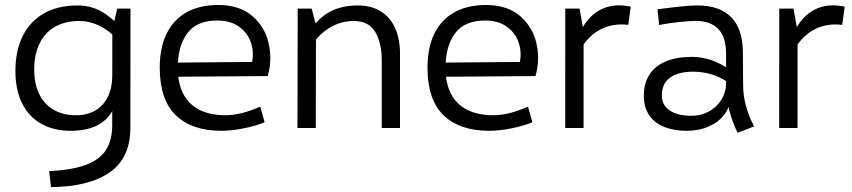

<svg xmlns="http://www.w3.org/2000/svg" viewBox="-20 -510 3395 765"><path d="M176 171.8Q268.1 167.4 322.9 146.6Q377.8 125.9 402.5 87.2Q427.1 48.5 427.1 -12.2L427.6 -392.6L447.1 -475.6H499.9L499.4 0Q499.4 120.1 416.4 177.2Q333.5 234.4 183.1 235.4ZM262.2 11.2Q193.5 11.2 143.7 -17.2Q94 -45.5 67.7 -99.1Q41.4 -152.7 41.4 -226.8Q41.4 -308.2 70.9 -367.1Q100.5 -426 156.1 -457.2Q211.7 -488.3 288.6 -488.3Q321.5 -488.3 348.9 -479.5Q376.2 -470.7 399 -455.1Q421.9 -439.5 447.4 -415L442.7 -357.4Q411.1 -391.5 372.9 -409Q334.7 -426.5 297.4 -426.5Q240.5 -426.5 199.8 -403.6Q159.1 -380.6 137.7 -336.9Q116.3 -293.2 116.3 -232.2Q116.3 -177.1 135.8 -136.2Q155.3 -95.2 192.9 -73Q230.5 -50.8 284.2 -50.8Q327.3 -50.8 359.7 -69.8Q392.2 -88.9 409.7 -124.1Q427.1 -159.3 427.1 -206.5L448 -157.5Q448 -76.7 399.9 -32.7Q351.8 11.2 262.2 11.2Z M861.6 11.2Q745 11.2 680.7 -50.5Q616.5 -112.3 616.5 -240.7Q616.5 -320.8 644.2 -376.7Q671.9 -432.6 724.1 -461.4Q776.4 -490.1 849.4 -490.1Q934.6 -490.1 985.4 -446.1Q1036.3 -402.1 1050.7 -336.1Q1065.1 -270 1046.6 -206.9L648.7 -204L653.1 -260.3L984.4 -263.2Q992.3 -302.1 979.7 -340.2Q967 -378.3 933.3 -403.1Q899.5 -427.9 847.2 -428.2Q764.4 -428.7 726.3 -377.4Q688.2 -326 688.2 -240.2Q688.2 -179.3 709.7 -137.1Q731.2 -94.8 773.7 -72.9Q816.3 -50.9 878.7 -50.9Q909.2 -50.9 943.4 -59.3Q977.7 -67.7 1016.8 -85.2L1034.4 -22.9Q999.4 -8.3 950.4 1.5Q901.4 11.2 861.6 11.2Z M1501 -270.5Q1501 -339.2 1475 -382.8Q1449 -426.3 1389.6 -426.3Q1337.5 -426.3 1293.4 -399.5Q1249.3 -372.8 1221.6 -327.6L1222.8 -397.5Q1284.9 -488.3 1404.8 -488.3Q1460.3 -488.3 1498.3 -463.9Q1536.4 -439.5 1555.1 -396.5Q1573.7 -353.5 1573.7 -297.9V0H1501ZM1166.1 -475.6H1221.8L1239.1 -409.7L1238.2 0H1165.2Z M1928.5 11.2Q1811.9 11.2 1747.6 -50.5Q1683.3 -112.3 1683.3 -240.7Q1683.3 -320.8 1711.1 -376.7Q1738.8 -432.6 1791 -461.4Q1843.3 -490.1 1916.3 -490.1Q2001.5 -490.1 2052.3 -446.1Q2103.1 -402.1 2117.6 -336.1Q2132 -270 2113.5 -206.9L1715.6 -204L1720 -260.3L2051.3 -263.2Q2059.2 -302.1 2046.6 -340.2Q2033.9 -378.3 2000.2 -403.1Q1966.4 -427.9 1914.1 -428.2Q1831.3 -428.7 1793.2 -377.4Q1755.1 -326 1755.1 -240.2Q1755.1 -179.3 1776.6 -137.1Q1798.1 -94.8 1840.6 -72.9Q1883.2 -50.9 1945.6 -50.9Q1976.1 -50.9 2010.3 -59.3Q2044.6 -67.7 2083.7 -85.2L2101.3 -22.9Q2066.3 -8.3 2017.3 1.5Q1968.3 11.2 1928.5 11.2Z M2232.3 -475.6H2289.1L2305.3 -384.6L2305.1 0H2232.1ZM2290.2 -378.4Q2320.2 -444.3 2372.5 -471.3Q2424.8 -498.3 2492.9 -483.4L2483.3 -410.9Q2423 -418.3 2373.9 -393.4Q2324.8 -368.4 2293.8 -314.7Z M2918.7 19Q2873 -76.9 2873 -167.5V-294.9Q2873 -363 2841.6 -394.9Q2810.1 -426.8 2752.4 -426.8Q2729.1 -426.8 2686 -422.2Q2642.9 -417.6 2606.2 -410.4L2599.9 -473.1Q2663.3 -481.3 2699 -484.8Q2734.6 -488.3 2758.8 -488.3Q2847.5 -488.3 2893.5 -441.4Q2939.5 -394.5 2939.9 -301.8L2940.9 -168.5Q2941.4 -89.2 2984.6 -6.3ZM2716.6 11.2Q2663.6 11.2 2625.1 -4.8Q2586.5 -20.9 2565.9 -52.1Q2545.3 -83.3 2545.3 -128.1Q2545.3 -178.5 2567.9 -213.2Q2590.6 -247.9 2633.7 -265.7Q2676.8 -283.4 2737.3 -283.4Q2776.2 -283.4 2814 -270.5Q2851.8 -257.6 2887.2 -232.2L2888.7 -174.8Q2862.2 -197.6 2823.5 -211Q2784.9 -224.4 2742.2 -224.4Q2681.6 -224.4 2649.1 -200.2Q2616.6 -176 2617.1 -128.8Q2617.4 -90.7 2648.7 -69.6Q2679.9 -48.6 2736.1 -48.6Q2771.9 -48.6 2803.4 -65.3Q2835 -82 2854 -112.2Q2873 -142.5 2873 -180.2L2888.2 -117.7Q2888.2 -83.1 2866 -53.5Q2843.9 -23.9 2804.6 -6.3Q2765.3 11.2 2716.6 11.2Z M3084.8 -475.6H3141.6L3157.8 -384.6L3157.6 0H3084.6ZM3142.7 -378.4Q3172.7 -444.3 3225 -471.3Q3277.3 -498.3 3345.5 -483.4L3335.8 -410.9Q3275.5 -418.3 3226.4 -393.4Q3177.4 -368.4 3146.4 -314.7Z"/></svg>

Font: DavidDev Light
Style: Regular
Weight: 300
Designer: David.dev
Foundry: David.dev
Version: Version 1.001;FEAKit 1.0